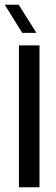

<svg xmlns="http://www.w3.org/2000/svg" viewBox="-30 -792 237 812"><path d="M50 0V-600H137V0ZM-10 -772H49L124 -653H64Z"/></svg>

Font: Big Shoulders Display SemiBold
Style: Regular
Weight: 600
Designer: Patric King
Foundry: XO Type Co
Version: Version 1.000; ttfautohint (v1.8.2)